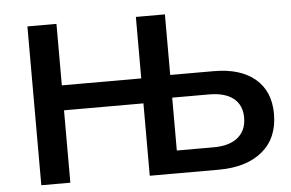

<svg xmlns="http://www.w3.org/2000/svg" viewBox="-50 -772 1276 843"><g transform="rotate(-5 588.0 -350.0)"><path d="M99 0V-700H227V-429H577V-700H705V0H577V-319H227V0ZM705 -68 675 -100H868Q937 -100 974.5 -131Q1012 -162 1012 -218Q1012 -274 974.5 -303.5Q937 -333 868 -333H675L705 -366ZM577 0V-700H705V-396L675 -433H897Q1014 -433 1079 -378Q1144 -323 1144 -223Q1144 -117 1074 -58.5Q1004 0 881 0Z"/></g></svg>

Font: MOST Montserrat SemiBold
Style: Regular
Weight: 600
Designer: Julieta Ulanovsky
Foundry: Julieta Ulanovsky
Version: Version 8.000;March 11, 2024;FontCreator 15.0.0.2926 64-bit